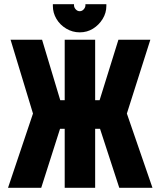

<svg xmlns="http://www.w3.org/2000/svg" viewBox="-20 -888 760 908"><path d="M483 -868H384V-863Q384 -853 376 -844Q368 -835 357 -835Q346 -835 338 -844Q330 -853 330 -863V-868H230V-860Q230 -827 247 -798.5Q264 -770 293.5 -752.5Q323 -735 357 -735Q392 -735 420 -752.5Q448 -770 465.5 -798.5Q483 -827 483 -860ZM544 0H701L580 -351L691 -700H540L451 -414H430V-700H286V-414H265L179 -700H30L136 -351L18 0H175L264 -279H286V0H430V-279H453Z"/></svg>

Font: Advent Pro ExtraBold
Style: Regular
Weight: 800
Designer: VivaRado, Andreas Kalpakidis
Foundry: VivaRado, Andreas Kalpakidis
Version: Version 3.000